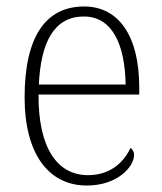

<svg xmlns="http://www.w3.org/2000/svg" viewBox="-20 -563 499 593"><path d="M248 10C344 10 394 -49 394 -84C394 -96 389 -102 383 -106C362 -61 320 -22 252 -22C158 -22 98 -104 99 -271H410V-294C410 -451 347 -543 240 -543C122 -543 56 -451 56 -262C56 -88 130 10 248 10ZM368 -302H100C106 -431 146 -512 239 -512C326 -512 366 -427 368 -302Z"/></svg>

Font: Noto Serif Myanmar SemiCondensed ExtraLight
Style: Regular
Weight: 200
Width: 4
Designer: Ben Mitchell and the Monotype Design Team
Foundry: Monotype Imaging Inc.
Version: Version 2.106